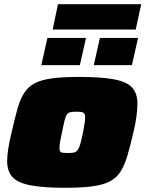

<svg xmlns="http://www.w3.org/2000/svg" viewBox="-20 -883 690 911"><path d="M291 8Q184 8 123.5 -4Q63 -16 38.5 -43.5Q14 -71 14 -119Q14 -145 19.5 -179.5Q25 -214 35 -255Q50 -320 62.5 -365.5Q75 -411 94 -441Q113 -471 144 -487.5Q175 -504 225.5 -511Q276 -518 354 -518Q461 -518 521.5 -506.5Q582 -495 607 -467.5Q632 -440 632 -392Q632 -365 627.5 -330.5Q623 -296 613 -255Q598 -190 584.5 -144.5Q571 -99 552 -69Q533 -39 501.5 -22.5Q470 -6 419 1Q368 8 291 8ZM303 -157Q318 -157 327.5 -158.5Q337 -160 343 -165Q349 -170 354 -180.5Q359 -191 363.5 -209Q368 -227 374 -255Q379 -281 381.5 -298Q384 -315 384 -327Q384 -339 379.5 -344.5Q375 -350 366 -351.5Q357 -353 342 -353Q324 -353 313.5 -350.5Q303 -348 297 -339Q291 -330 286 -310Q281 -290 274 -255Q268 -228 265 -210Q262 -192 262 -181Q262 -170 266 -164.5Q270 -159 279.5 -158Q289 -157 303 -157ZM425 -574 454 -703H635L606 -574ZM176 -574 205 -703H388L359 -574ZM230 -743 255 -863H650L624 -743Z"/></svg>

Font: Saira Expanded Black
Style: Italic
Weight: 900
Width: 7
Italic angle: -12°
Designer: Hector Gatti with collaboration of the Omnibus-Type team
Foundry: Omnibus-Type
Version: Version 1.101